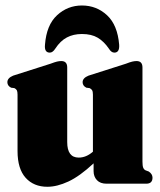

<svg xmlns="http://www.w3.org/2000/svg" viewBox="-20 -686 598 717"><path d="M45.5 -122V-332.5Q45.5 -344 42.8 -349Q40 -354 33.5 -357L21.5 -358.5Q7.5 -365.5 7.5 -379Q7.5 -394.5 29 -403.5L168.5 -448Q184.5 -454 192.8 -456Q201 -458 209 -458Q231 -458 231 -434V-155.5Q231 -97.5 274 -97.5Q302 -97.5 327 -119.5V-332.5Q327 -344 324 -349Q321 -354 314.5 -357L302.5 -358.5Q288.5 -365.5 288.5 -379Q288.5 -394.5 310.5 -403.5L450 -448Q465.5 -454 474 -456Q482.5 -458 490 -458Q512 -458 512 -434V-82.5Q512 -66.5 514.8 -59.8Q517.5 -53 523.5 -50L535.5 -45.5Q549.5 -36 549.5 -22.5Q549.5 0 526 0H378Q354.5 0 342 -13.2Q329.5 -26.5 329.5 -47V-76Q278 -28 235.5 -8.2Q193 11.5 157 11.5Q106 11.5 75.8 -22Q45.5 -55.5 45.5 -122ZM286 -559Q254 -559 229.8 -546.2Q205.5 -533.5 186.5 -504.5Q177 -489.5 166 -489.5Q145 -489.5 148 -519Q153.5 -592.5 193 -629Q232.5 -665.5 286 -665.5Q340.5 -665.5 379.8 -629Q419 -592.5 425 -519Q427 -489.5 407 -489.5Q395.5 -489.5 386.5 -504.5Q368 -531.5 344.8 -545.2Q321.5 -559 286 -559Z"/></svg>

Font: Fraunces 144pt S050 Black
Style: Regular
Weight: 900
Version: Version 1.000; ttfautohint (v1.8.3)